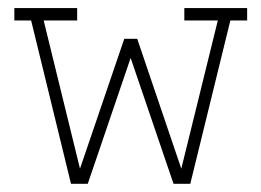

<svg xmlns="http://www.w3.org/2000/svg" viewBox="-20 -450 640 470"><path d="M585 -430.2V-399.9H543.9L445.8 0H404.8L299.8 -308.1L194.8 0H153.8L56.2 -399.9H15.1V-430.2H168.9V-399.9H86.9L175.8 -37.1L284.2 -355H315.9L423.8 -37.1L513.2 -399.9H431.2V-430.2Z"/></svg>

Font: Compagnon Light
Style: Regular
Weight: 400
Designer: Juliette Duhe, Lea Pradine
Foundry: Velvetyne Type Foundry
Version: Version 1.000;PS 001.000;hotconv 1.0.88;makeotf.lib2.5.64775